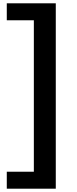

<svg xmlns="http://www.w3.org/2000/svg" viewBox="-20 -880 465 1160"><path d="M21 260V157.5H184.5V-757.5H21V-860H317V260Z"/></svg>

Font: Spartan Thin
Style: Bold
Weight: 700
Version: Version 1.004